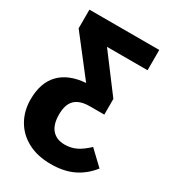

<svg xmlns="http://www.w3.org/2000/svg" viewBox="-184 -626 841 943"><g transform="rotate(30 237.0 -155.0)"><path d="M474 120Q436 169 382.5 195Q329 221 255 221Q180 221 125 192Q70 163 40.5 111.5Q11 60 11 -5Q11 -100 61.5 -152Q112 -204 207 -211L41 -425V-531H437V-416H207L362 -210V-121H280Q224 -121 196.5 -94.5Q169 -68 169 -11Q169 46 194.5 75Q220 104 266 104Q302 104 331 90Q360 76 394 44Z"/></g></svg>

Font: Fira Sans Condensed
Style: Bold
Weight: 700
Width: 3
Designer: bBox Type GmbH & Carrois Corporate GbR & Edenspiekermann AG
Foundry: bBox Type GmbH & Carrois Corporate GbR & Edenspiekermann AG
Version: Version 4.301